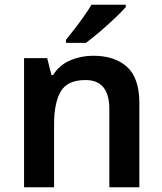

<svg xmlns="http://www.w3.org/2000/svg" viewBox="-20 -786 682 806"><path d="M371 -552Q462 -552 513.5 -505Q565 -458 565 -353V0H439V-328Q439 -450 339 -450Q263 -450 235 -402Q207 -354 207 -265V0H81V-542H178L196 -471H203Q229 -513 274.5 -532.5Q320 -552 371 -552ZM508 -756Q492 -738 461.5 -709Q431 -680 398 -652Q365 -624 341 -606H257V-619Q272 -637 292 -663Q312 -689 331.5 -716.5Q351 -744 364 -766H508Z"/></svg>

Font: Noto Sans Ethiopic SemiBold
Style: Regular
Weight: 600
Designer: Monotype Design Team
Foundry: Monotype Imaging Inc.
Version: Version 2.102; ttfautohint (v1.8.4.7-5d5b)